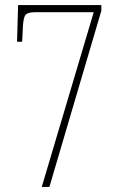

<svg xmlns="http://www.w3.org/2000/svg" viewBox="-20 -734 465 754"><path d="M144 0 348 -686H117Q91 -686 81.5 -677Q72 -668 70 -630L67 -570H47L51 -714H378V-692L174 0Z"/></svg>

Font: Noto Serif Ethiopic ExtraCondensed Thin
Style: Regular
Weight: 100
Width: 2
Designer: Monotype Design Team
Foundry: Monotype Imaging Inc.
Version: Version 2.102; ttfautohint (v1.8.4.7-5d5b)